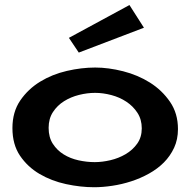

<svg xmlns="http://www.w3.org/2000/svg" viewBox="-20 -744 770 777"><path d="M365.2 -470.7Q418.9 -470.7 478.5 -455.6Q538.1 -440.4 586.9 -409.7Q635.7 -378.9 668 -332Q700.2 -285.2 700.2 -221.7Q700.2 -179.7 684.6 -146Q668.9 -112.3 643.1 -86.4Q617.2 -60.5 583 -41.5Q548.8 -22.5 511.2 -10.3Q473.6 2 434.6 7.8Q395.5 13.7 361.3 13.7Q305.7 13.7 247.1 1Q188.5 -11.7 140.1 -40Q91.8 -68.4 61 -113.8Q30.3 -159.2 30.3 -225.6Q30.3 -291 62 -337.4Q93.8 -383.8 142.6 -413.6Q191.4 -443.4 250.5 -457Q309.6 -470.7 365.2 -470.7ZM176.8 -226.6Q176.8 -188.5 193.8 -162.1Q210.9 -135.7 237.8 -119.1Q264.6 -102.5 297.9 -95.2Q331.1 -87.9 363.3 -87.9Q393.6 -87.9 426.8 -95.7Q460 -103.5 488.3 -120.1Q516.6 -136.7 535.2 -162.6Q553.7 -188.5 553.7 -224.6Q553.7 -260.7 536.1 -287.6Q518.6 -314.5 491.2 -332.5Q463.9 -350.6 430.2 -359.4Q396.5 -368.2 365.2 -368.2Q333 -368.2 299.8 -359.9Q266.6 -351.6 239.3 -334.5Q211.9 -317.4 194.3 -290.5Q176.8 -263.7 176.8 -226.6ZM503.9 -723.6 562.5 -631.8 298.8 -531.2 258.8 -590.8Z"/></svg>

Font: Cherry Cream Soda
Style: Regular
Weight: 400
Designer: Font Diner, Inc
Foundry: Font Diner, Inc
Version: Version 1.001